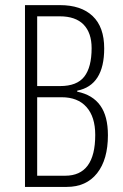

<svg xmlns="http://www.w3.org/2000/svg" viewBox="-20 -734 483 754"><path d="M126 -352.1V-43.9H235.8Q354 -43.9 354 -204.1Q354 -275.4 319.3 -314Q285.2 -352.1 222.2 -352.1ZM126 -396H215.8Q282.2 -396 311 -433.1Q339.8 -470.2 339.8 -544.9Q339.8 -605 308.1 -637.7Q276.4 -669.9 214.8 -669.9H126ZM78.1 -713.9H214.8Q298.8 -713.9 343.8 -670.9Q389.2 -627.9 389.2 -543.9Q389.2 -398.9 283.2 -377.9V-374Q343.8 -361.8 374 -319.3Q403.8 -277.8 403.8 -203.1Q403.8 -107.4 361.3 -53.7Q318.8 0 242.2 0H78.1Z"/></svg>

Font: Germano
Style: Regular
Weight: 300
Width: 3
Foundry: Ascender Corporation
Version: Version 1.10; ttfautohint (v1.5)